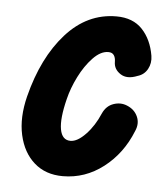

<svg xmlns="http://www.w3.org/2000/svg" viewBox="-40 -461 436 498"><g transform="rotate(5 178.5 -212.5)"><path d="M141 0Q96 0 66.5 -26Q37 -52 27 -97Q17 -142 31 -198Q57 -301 112.5 -363Q168 -425 244 -425Q287 -425 311.5 -399Q336 -373 343 -331Q346 -312 337.5 -296.5Q329 -281 312 -276Q285 -265 267.5 -276.5Q250 -288 250 -307Q250 -318 245.5 -324.5Q241 -331 231 -331Q211 -331 191 -310Q171 -289 156 -259Q141 -229 134 -200Q121 -148 126 -120.5Q131 -93 153 -93Q171 -93 192.5 -115.5Q214 -138 228 -171Q237 -191 255.5 -197.5Q274 -204 291 -197Q311 -189 319 -171Q327 -153 318 -133Q294 -73 246.5 -36.5Q199 0 141 0Z"/></g></svg>

Font: Edu TAS Beginner SemiBold
Style: Regular
Weight: 600
Version: Version 1.003